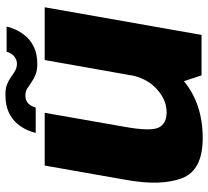

<svg xmlns="http://www.w3.org/2000/svg" viewBox="-50 -732 786 726"><g transform="rotate(-90 343.0 -369.0)"><path d="M421 0H574L678.5 -593H479L419 -254Q405 -202.5 371 -171Q329.5 -132 281.5 -132Q237.5 -132 223.2 -163Q209 -194 226.5 -291L279.5 -593H80L25 -280.5Q2.5 -152 32.2 -73.8Q62 4.5 184 4.5Q313 4.5 399 -66.5ZM464 -621Q503 -621 529.2 -634.2Q555.5 -647.5 571.2 -667Q587 -686.5 595.2 -706Q603.5 -725.5 605.5 -737H510.5Q509 -730 503.5 -720.8Q498 -711.5 488 -704.8Q478 -698 465 -698Q450.5 -698 439 -704.5Q427.5 -711 415.5 -719.8Q403.5 -728.5 387.8 -735Q372 -741.5 348 -741.5Q307.5 -741.5 280.5 -728.5Q253.5 -715.5 237.8 -696.2Q222 -677 214 -658.2Q206 -639.5 203.5 -627H299Q301 -634 306 -643.5Q311 -653 320.5 -659.5Q330 -666 345.5 -666Q360 -666 371.2 -659Q382.5 -652 394.8 -643.2Q407 -634.5 423.2 -627.8Q439.5 -621 464 -621Z"/></g></svg>

Font: Anybody Thin ExtraBold
Style: Italic
Weight: 800
Italic angle: -10°
Version: Version 1.113;gftools[0.9.25]